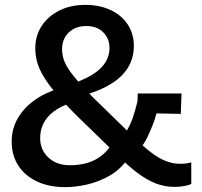

<svg xmlns="http://www.w3.org/2000/svg" viewBox="-20 -759 832 789"><path d="M697 9Q656 9 619.5 -5.5Q583 -20 545.5 -48Q508 -76 465 -119L294 -285Q242 -337 209 -376.5Q176 -416 157.5 -447.5Q139 -479 132 -506.5Q125 -534 125 -560Q125 -612 151 -652Q177 -692 223.5 -715.5Q270 -739 331 -739Q389 -739 434 -718Q479 -697 504.5 -659Q530 -621 530 -570Q530 -524 509 -486.5Q488 -449 446 -420.5Q404 -392 340 -372L289 -419Q340 -438 370.5 -459.5Q401 -481 415.5 -506.5Q430 -532 430 -561Q430 -601 404 -626.5Q378 -652 335 -652Q290 -652 262.5 -625.5Q235 -599 235 -556Q235 -539 240 -520.5Q245 -502 258.5 -480Q272 -458 297 -429Q322 -400 361 -360L528 -197Q569 -157 601 -132.5Q633 -108 662 -97Q691 -86 720 -86Q734 -86 746 -87.5Q758 -89 766 -92V-3Q754 3 734.5 6Q715 9 697 9ZM247 10Q181 10 131.5 -13.5Q82 -37 55 -79Q28 -121 28 -177Q28 -229 52.5 -272Q77 -315 121.5 -347Q166 -379 225 -396L276 -338Q230 -323 201 -301Q172 -279 158.5 -251.5Q145 -224 145 -192Q145 -143 179 -111.5Q213 -80 267 -80Q327 -80 370 -102Q413 -124 438 -166L504 -105Q475 -63 432 -38Q389 -13 341 -1.5Q293 10 247 10ZM561 -155 497 -215Q516 -246 526.5 -277.5Q537 -309 545 -343L546 -375H726L723 -291L623 -293Q617 -269 607 -244Q597 -219 586 -196Q575 -173 561 -155Z"/></svg>

Font: Mona Sans Expanded Medium
Style: Regular
Weight: 500
Width: 7
Designer: Deni Anggara
Foundry: GitHub
Version: Version 2.000